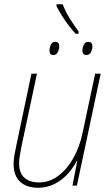

<svg xmlns="http://www.w3.org/2000/svg" viewBox="-20 -874 522 904"><path d="M336 -715Q321 -731 303.5 -754Q286 -777 271 -801Q256 -825 246 -845V-854H275Q289 -818 310 -784.5Q331 -751 350 -726V-715ZM231 -615Q213 -615 213 -636Q213 -649 219 -663Q225 -677 240 -677Q259 -677 259 -656Q259 -643 252.5 -629Q246 -615 231 -615ZM387 -615Q368 -615 368 -636Q368 -649 374.5 -663Q381 -677 396 -677Q415 -677 415 -656Q415 -643 408.5 -629Q402 -615 387 -615ZM160 10Q105 10 74.5 -18.5Q44 -47 44 -102Q44 -120 48 -144Q52 -168 57 -190L128 -527H154L81 -184Q77 -163 73.5 -143Q70 -123 70 -105Q70 -59 95 -37Q120 -15 164 -15Q212 -15 253.5 -45.5Q295 -76 325 -129Q355 -182 369 -249L428 -527H454L342 0H321L344 -117H342Q327 -87 301 -57.5Q275 -28 239 -9Q203 10 160 10Z"/></svg>

Font: Noto Sans SemiCondensed Thin
Style: Italic
Weight: 100
Width: 4
Italic angle: -12°
Designer: Monotype Design Team
Foundry: Monotype Imaging Inc.
Version: Version 2.013; ttfautohint (v1.8.4.7-5d5b)